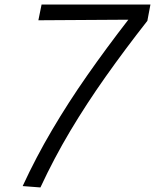

<svg xmlns="http://www.w3.org/2000/svg" viewBox="-20 -820 680 843"><path d="M79.5 -3Q138 -129.5 208.8 -249.5Q279.5 -369.5 363.2 -489.2Q447 -609 543.5 -733.5L148.5 -731L162.5 -800H640.5L627 -728.5Q528.5 -603 444 -483.5Q359.5 -364 288.2 -244.5Q217 -125 157.5 3Z"/></svg>

Font: Victor Mono Thin
Style: Italic
Weight: 100
Italic angle: -12°
Monospace: yes
Designer: Rune Bjørnerås
Version: Version 1.561;gftools[0.9.30]